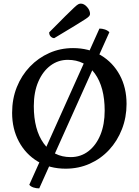

<svg xmlns="http://www.w3.org/2000/svg" viewBox="-20 -921 767 1062"><path d="M343 12Q255 12 188.5 -28Q122 -68 84.5 -138Q47 -208 47 -297Q47 -374 73 -439Q99 -504 145.5 -552.5Q192 -601 253 -628Q314 -655 384 -655Q472 -655 538.5 -615Q605 -575 642.5 -505.5Q680 -436 680 -346Q680 -272 654.5 -206.5Q629 -141 583.5 -92Q538 -43 476.5 -15.5Q415 12 343 12ZM371 -52Q427 -52 469.5 -85Q512 -118 535.5 -175.5Q559 -233 559 -309Q559 -439 504.5 -514.5Q450 -590 355 -590Q302 -590 259.5 -558.5Q217 -527 192 -469.5Q167 -412 167 -334Q167 -204 221.5 -128Q276 -52 371 -52ZM197 121Q180 121 165 116Q150 111 142 101L530 -763Q545 -763 560 -758Q575 -753 585 -743ZM280 -710Q270 -710 261 -718.5Q252 -727 252 -742Q309 -800 341.5 -832Q374 -864 390 -879Q406 -894 413 -897.5Q420 -901 427 -901Q445 -901 461.5 -882.5Q478 -864 478 -844Q478 -838 473.5 -832Q469 -826 450.5 -814Q432 -802 392 -777.5Q352 -753 280 -710Z"/></svg>

Font: Petrona SemiBold
Style: Regular
Weight: 600
Designer: Ringo R. Seeber
Foundry: Ringo R. Seeber
Version: Version 2.001; ttfautohint (v1.8.3)